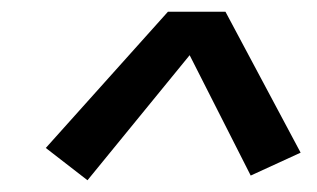

<svg xmlns="http://www.w3.org/2000/svg" viewBox="-20 -750 540 327"><path d="M129 -443 58 -498 266 -730H364L492 -490L407 -451L303 -656Z"/></svg>

Font: Iosevka Term Curly Medium
Style: Italic
Weight: 500
Italic angle: -9°
Designer: Belleve Invis
Foundry: Belleve Invis
Version: Version 32.3.0